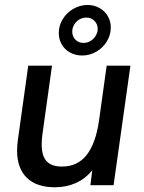

<svg xmlns="http://www.w3.org/2000/svg" viewBox="-20 -764 593 792"><path d="M50.5 -142.5Q50.5 -162.5 53.5 -185L96.5 -493H194.5L155 -210Q152 -187.5 152 -167.5Q152 -121 172.2 -99Q192.5 -77 235.5 -77Q300 -77 337.5 -124.8Q375 -172.5 388.5 -267L420 -493H518L448.5 0H353L360.5 -61.5Q331.5 -26 292.2 -8.8Q253 8.5 206.5 8.5Q130.5 8.5 90.5 -30.8Q50.5 -70 50.5 -142.5ZM222.5 -628Q222.5 -659 239 -685.5Q255.5 -712 283 -727.8Q310.5 -743.5 341.5 -743.5Q367.5 -743.5 389.5 -731.5Q411.5 -719.5 424.2 -698.2Q437 -677 437 -650.5Q437 -619.5 420.5 -592.8Q404 -566 376.8 -550.5Q349.5 -535 319 -535Q291.5 -535 269.5 -547Q247.5 -559 235 -580.2Q222.5 -601.5 222.5 -628ZM383 -645Q383 -664.5 369.5 -678Q356 -691.5 336 -691.5Q320.5 -691.5 307 -683.5Q293.5 -675.5 285.8 -662Q278 -648.5 278 -633.5Q278 -614 291 -600.5Q304 -587 325 -587Q340.5 -587 353.8 -595.2Q367 -603.5 375 -616.8Q383 -630 383 -645Z"/></svg>

Font: HK Grotesk Medium
Style: Italic
Weight: 500
Italic angle: -8°
Designer: Alfredo Marco Pradil
Foundry: Hanken Design Co.
Version: Version 3.004